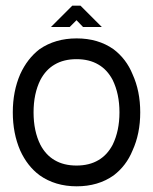

<svg xmlns="http://www.w3.org/2000/svg" viewBox="-20 -655 538 675"><path d="M338 -560 263 -635H234L159 -560H225L249 -584L272 -560ZM379 -38Q424 -72 446 -126Q473 -185 473 -260Q473 -335 446 -394Q424 -448 379 -482Q325 -520 249.5 -520Q174 -520 119 -482Q76 -449 51 -394Q25 -334 25 -260Q25 -186 51 -126Q76 -71 119 -39Q174 0 249.5 0Q325 0 379 -38ZM249 -447Q294 -447 326 -428Q357 -410 376 -374Q400 -325 400 -260Q400 -195 376 -146Q357 -110 326 -92Q294 -73 249 -73Q204 -73 172 -92Q141 -110 122 -146Q98 -194 98 -260Q98 -326 122 -374Q141 -410 172 -428Q204 -447 249 -447Z"/></svg>

Font: Venice Serif Bold
Style: Regular
Weight: 700
Designer: Bruno Pierini
Foundry: Unio | Creative Solutions
Version: Version 1.000;PS 001.000;hotconv 1.0.70;makeotf.lib2.5.58329